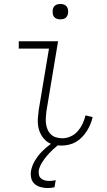

<svg xmlns="http://www.w3.org/2000/svg" viewBox="-20 -729 540 972"><path d="M291 8Q269 8 248.5 2.5Q228 -3 213 -16Q198 -29 188 -47Q178 -65 174 -86Q170 -107 171.5 -128.5Q173 -150 176 -172L228 -483H75V-520H274L215 -166Q213 -150 212 -134Q211 -118 213 -102.5Q215 -87 221 -73Q227 -59 238 -48.5Q249 -38 264.5 -33.5Q280 -29 296 -29Q317 -29 338 -38.5Q359 -48 374 -65.5Q389 -83 398.5 -103.5Q408 -124 413 -145L449 -136Q445 -118 437.5 -100Q430 -82 419.5 -65.5Q409 -49 395 -34.5Q381 -20 364.5 -10.5Q348 -1 329 3.5Q310 8 291 8ZM286 -631Q276 -631 267.5 -634Q259 -637 253.5 -644Q248 -651 247 -660.5Q246 -670 247 -680Q248 -686 251 -692Q254 -698 260 -702Q266 -706 272.5 -707.5Q279 -709 285 -709Q295 -709 303.5 -706Q312 -703 317.5 -696Q323 -689 324.5 -679.5Q326 -670 324 -660Q323 -654 320 -648Q317 -642 311.5 -638Q306 -634 299 -632.5Q292 -631 286 -631ZM221 223Q203 223 185 218Q167 213 154.5 201.5Q142 190 138 172.5Q134 155 137 136Q142 109 157 84Q172 59 192 38.5Q212 18 235.5 1Q259 -16 285 -30L280 0Q263 14 247 29Q231 44 217 60.5Q203 77 191.5 96Q180 115 176 135Q175 146 177.5 157Q180 168 188.5 175Q197 182 208 184.5Q219 187 230 187Q238 187 246 186Q254 185 262 183L256 219Q247 221 238.5 222Q230 223 221 223Z"/></svg>

Font: Iosevka Term Curly Extralight
Style: Italic
Weight: 200
Italic angle: -9°
Designer: Belleve Invis
Foundry: Belleve Invis
Version: Version 32.3.0